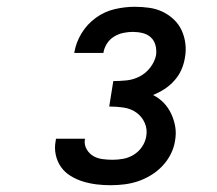

<svg xmlns="http://www.w3.org/2000/svg" viewBox="-20 -863 640 566"><path d="M306 -317Q285 -317 264.5 -319.5Q244 -322 224.5 -328Q205 -334 188 -344.5Q171 -355 160 -370.5Q149 -386 144.5 -406Q140 -426 144 -447L145 -454H231L230 -451Q228 -436 235.5 -423Q243 -410 255 -403Q267 -396 282 -394Q297 -392 312 -392Q328 -392 344 -395Q360 -398 374.5 -407Q389 -416 398.5 -430Q408 -444 411 -460Q415 -482 406.5 -501Q398 -520 381.5 -531.5Q365 -543 344 -546Q323 -549 302 -549L314 -624Q333 -624 353 -626Q373 -628 391.5 -637.5Q410 -647 423 -664Q436 -681 440 -700Q442 -715 438.5 -729Q435 -743 425 -752.5Q415 -762 400.5 -765.5Q386 -769 371 -769Q358 -769 343.5 -766Q329 -763 316 -755Q303 -747 295 -734Q287 -721 285 -708V-707H199V-708Q204 -738 220.5 -765Q237 -792 262.5 -810.5Q288 -829 318 -836Q348 -843 377 -843Q399 -843 420 -840Q441 -837 459 -828.5Q477 -820 492 -806Q507 -792 515.5 -773.5Q524 -755 526.5 -734Q529 -713 525 -692Q522 -674 514.5 -657Q507 -640 494 -625.5Q481 -611 465 -600.5Q449 -590 431 -583Q449 -574 462.5 -560Q476 -546 484.5 -528Q493 -510 496.5 -490Q500 -470 496 -448Q493 -428 483.5 -409Q474 -390 459 -374Q444 -358 425 -346.5Q406 -335 386.5 -328.5Q367 -322 346.5 -319.5Q326 -317 306 -317Z"/></svg>

Font: Iosevka Semibold Extended
Style: Italic
Weight: 600
Width: 7
Italic angle: -9°
Monospace: yes
Designer: Belleve Invis
Foundry: Belleve Invis
Version: Version 32.5.0; ttfautohint (v1.8.4)